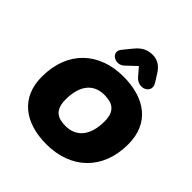

<svg xmlns="http://www.w3.org/2000/svg" viewBox="-240 -1107 1300 1300"><g transform="rotate(45 410.0 -457.0)"><path d="M404 12C635 12 796 -134 796 -380C796 -580 657 -682 448 -682C218 -682 58 -537 58 -291C58 -91 196 12 404 12ZM407 -167C329 -167 281 -197 281 -295C281 -431 342 -503 445 -503C523 -503 573 -474 573 -376C573 -240 510 -167 407 -167ZM401 -739 472 -806 521 -749C575 -686 673 -734 629 -804L597 -855C569 -900 535 -926 485 -926C435 -926 397 -906 363 -864L310 -799C265 -744 349 -690 401 -739Z"/></g></svg>

Font: SN Pro Black
Style: Italic
Weight: 900
Italic angle: -9°
Designer: Tobias Whetton
Foundry: Supernotes
Version: Version 1.001;Glyphs 3.2 (3249)